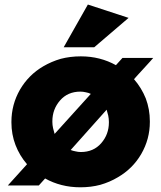

<svg xmlns="http://www.w3.org/2000/svg" viewBox="-20 -796 696 829"><path d="M327.1 12.7Q373 12.7 413.1 2Q454.1 -9.8 488.3 -30.3Q552.7 -67.4 589.8 -130.9Q627 -195.3 627 -269.5Q627 -270.5 627 -272.5Q627 -324.2 609.4 -371.1Q590.8 -417 558.6 -454.1Q565.4 -460.9 575.2 -472.7Q585.9 -483.4 596.7 -496.1Q613.3 -514.6 627.9 -530.3Q641.6 -545.9 641.6 -545.9Q597.7 -545.9 508.8 -545.9Q502 -538.1 480.5 -514.6Q447.3 -533.2 409.2 -543Q371.1 -552.7 329.1 -552.7Q283.2 -552.7 242.2 -542Q202.1 -530.3 167 -509.8Q103.5 -472.7 66.4 -409.2Q29.3 -344.7 29.3 -269.5Q29.3 -269.5 29.3 -267.6Q29.3 -215.8 46.9 -169.9Q64.5 -124 96.7 -86.9Q69.3 -56.6 13.7 4.9Q46.9 4.9 147.5 4.9Q154.3 -2.9 174.8 -25.4Q208 -6.8 246.1 2.9Q284.2 12.7 327.1 12.7ZM215.8 -217.8Q211.9 -230.5 209 -243.2Q206.1 -256.8 206.1 -269.5Q206.1 -270.5 206.1 -272.5Q206.1 -324.2 239.3 -362.3Q272.5 -400.4 327.1 -400.4Q338.9 -400.4 350.6 -397.5Q362.3 -395.5 372.1 -390.6Q320.3 -333 215.8 -217.8ZM329.1 -139.6Q317.4 -139.6 305.7 -142.6Q294.9 -144.5 285.2 -148.4Q336.9 -206.1 440.4 -322.3Q444.3 -309.6 447.3 -296.9Q450.2 -283.2 450.2 -269.5Q450.2 -269.5 450.2 -267.6Q450.2 -215.8 417 -177.7Q383.8 -139.6 329.1 -139.6ZM254.9 -591.8Q288.1 -591.8 386.7 -591.8Q423.8 -624 535.2 -718.8Q491.2 -733.4 359.4 -776.4Q333 -730.5 254.9 -591.8Z"/></svg>

Font: Big-Shock
Style: Black
Weight: 400